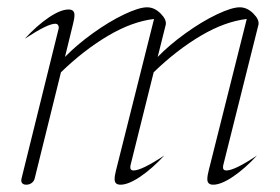

<svg xmlns="http://www.w3.org/2000/svg" viewBox="-20 -500 766 526"><path d="M39 -11 140 -419Q141 -421 141 -425Q141 -429 138.5 -432Q136 -435 132 -435Q121 -435 101.5 -425.5Q82 -416 48 -394Q81 -430 113.5 -452Q146 -474 168 -474Q184 -474 184 -459Q184 -449 180 -434L158 -344Q190 -377 234.5 -409Q279 -441 320 -460.5Q361 -480 383 -480Q403 -480 420 -463Q437 -446 434 -432L412 -344Q444 -377 488.5 -409Q533 -441 574 -460.5Q615 -480 637 -480Q657 -480 674 -463Q691 -446 688 -432L592 -49Q591 -46 591 -41Q591 -33 600 -33Q623 -33 684 -74Q652 -39 619 -16.5Q586 6 564 6Q548 6 548 -9Q548 -19 552 -34L656 -448Q596 -441 530 -402Q464 -363 401 -302L338 -49Q337 -46 337 -41Q337 -33 346 -33Q368 -33 430 -74Q398 -39 365 -16.5Q332 6 310 6Q294 6 294 -9Q294 -19 298 -34L402 -448Q342 -441 276 -402Q210 -363 147 -302L75 -11Q73 -3 66.5 1.5Q60 6 52 6Q44 6 40.5 1.5Q37 -3 39 -11Z"/></svg>

Font: Srisakdi
Style: Regular
Weight: 400
Designer: Cadson Demak Co.,Ltd.
Foundry: Cadson Demak Co.,Ltd.
Version: Version 1.000